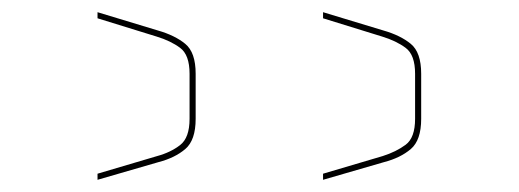

<svg xmlns="http://www.w3.org/2000/svg" viewBox="-20 -507 852 315"><path d="M510 -212V-222L608 -251Q630 -258 645.5 -269.5Q661 -281 661 -312V-386Q661 -417 645.5 -428.5Q630 -440 607 -447L510 -477V-487L609 -457Q637 -449 654 -435Q671 -421 671 -386V-312Q671 -277 654 -262.5Q637 -248 610 -241ZM140 -477V-487L239 -457Q267 -449 284 -435Q301 -421 301 -386V-312Q301 -277 284 -262.5Q267 -248 240 -241L140 -212V-222L238 -251Q260 -257 275.5 -269Q291 -281 291 -312V-386Q291 -417 275.5 -428.5Q260 -440 237 -447Z"/></svg>

Font: Bungee Hairline
Style: Regular
Weight: 400
Designer: David Jonathan Ross
Foundry: David Jonathan Ross
Version: Version 1.000;PS 1.0;hotconv 1.0.72;makeotf.lib2.5.5900